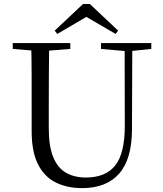

<svg xmlns="http://www.w3.org/2000/svg" viewBox="-20 -949 837 985"><path d="M440.9 -928.5 586.1 -791.8 573.1 -774.8 394.9 -878.9H451.3L273.7 -774.8L260.7 -791.8L405.9 -928.5ZM401.2 16.1Q323.9 16.1 265.4 -13.2Q206.9 -42.4 174.6 -106.7Q142.4 -171.1 142.4 -276.5V-391Q142.4 -475.8 142.3 -560.2Q142.2 -644.6 140 -728H232.2Q231.2 -645.4 230.7 -561.2Q230.2 -477 230.2 -391V-291.5Q230.2 -198.9 253 -143.1Q275.8 -87.3 318.7 -62.8Q361.7 -38.3 420.2 -38.3Q522.2 -38.3 571.4 -100.5Q620.6 -162.6 620.2 -305.7L619.4 -728H658.7L657.1 -285.6Q656.7 -132.5 591.2 -58.2Q525.7 16.1 401.2 16.1ZM45.5 -698V-728H340.7V-698L201.1 -686.9H179.8ZM498.2 -698V-728H756.2V-698L647.1 -686.7H626.2Z"/></svg>

Font: Noto Serif HK
Style: Regular
Weight: 200
Designer: Ryoko NISHIZUKA 西塚涼子 (kana & ideographs); Frank Grießhammer (Latin, Greek & Cyrillic); Wenlong ZHANG 张文龙 (bopomofo); San
Foundry: Adobe
Version: Version 2.001;hotconv 1.1.0;makeotfexe 2.6.0